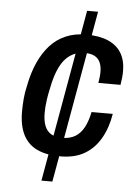

<svg xmlns="http://www.w3.org/2000/svg" viewBox="-54 -765 605 856"><g transform="rotate(5 248.0 -337.0)"><path d="M164 49 301 -723H350L213 49ZM238 -66Q176 -66 134.5 -85.5Q93 -105 72 -146Q51 -187 51 -250Q51 -278 53.5 -307.5Q56 -337 63 -366Q74 -424 94.5 -470Q115 -516 144.5 -549Q174 -582 214.5 -599.5Q255 -617 306 -617Q365 -617 404.5 -600Q444 -583 464 -550Q484 -517 484 -469Q484 -455 482.5 -439.5Q481 -424 478 -407H379Q381 -421 382.5 -433Q384 -445 384 -456Q384 -482 376 -499.5Q368 -517 351 -526Q334 -535 306 -535Q270 -535 242 -516Q214 -497 195.5 -459Q177 -421 166 -363Q160 -336 157 -315.5Q154 -295 153 -280.5Q152 -266 152 -253Q152 -218 161.5 -194.5Q171 -171 190.5 -160Q210 -149 239 -149Q274 -149 298 -163.5Q322 -178 337 -206.5Q352 -235 360 -275H455Q445 -213 418 -165.5Q391 -118 347 -92Q303 -66 238 -66Z"/></g></svg>

Font: Archivo SemiCondensed Medium
Style: Italic
Weight: 500
Width: 4
Italic angle: -10°
Designer: Hector Gatti
Foundry: Omnibus-Type
Version: Version 2.001